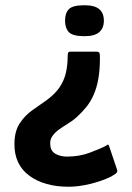

<svg xmlns="http://www.w3.org/2000/svg" viewBox="-20 -517 502 732"><path d="M347 -320Q358 -320 359.5 -314.5Q361 -309 361 -297Q361 -251 355 -217Q349 -183 337.5 -156.5Q326 -130 309.5 -109.5Q293 -89 272 -70Q259 -58 241 -47Q223 -36 206 -24Q189 -12 179 3Q169 18 172 38Q174 60 192.5 70Q211 80 235 80Q283 80 322.5 65Q362 50 378 42Q387 37 390.5 34.5Q394 32 398 46L426 129Q430 139 420.5 145.5Q411 152 404 156Q367 174 322.5 184.5Q278 195 243 195Q149 195 92 153Q35 111 35 33Q35 -16 55 -46.5Q75 -77 103.5 -97Q132 -117 159 -136Q190 -159 207 -184Q224 -209 231 -238.5Q238 -268 238 -302Q238 -314 240.5 -317Q243 -320 248 -320ZM376 -438Q376 -410 358.5 -394.5Q341 -379 302 -379Q257 -379 242.5 -394.5Q228 -410 228 -438Q228 -467 242.5 -482Q257 -497 302 -497Q341 -497 358.5 -482Q376 -467 376 -438Z"/></svg>

Font: Glory ExtraBold
Style: Regular
Weight: 800
Designer: Robert Leuschke
Foundry: Robert Leuschke
Version: Version 1.011